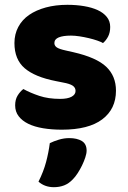

<svg xmlns="http://www.w3.org/2000/svg" viewBox="-20 -522 532 798"><path d="M462 -145Q462 -69 405 -26Q348 17 237 17Q195 17 159 11Q123 5 97.5 -7.5Q72 -20 57.5 -39Q43 -58 43 -84Q43 -108 53 -124.5Q63 -141 77 -152Q106 -136 143.5 -123.5Q181 -111 230 -111Q261 -111 277.5 -120Q294 -129 294 -144Q294 -158 282 -166Q270 -174 242 -179L212 -185Q125 -202 82.5 -238.5Q40 -275 40 -343Q40 -380 56 -410Q72 -440 101 -460Q130 -480 170.5 -491Q211 -502 260 -502Q297 -502 329.5 -496.5Q362 -491 386 -480Q410 -469 424 -451.5Q438 -434 438 -410Q438 -387 429.5 -370.5Q421 -354 408 -343Q400 -348 384 -353.5Q368 -359 349 -363.5Q330 -368 310.5 -371Q291 -374 275 -374Q242 -374 224 -366.5Q206 -359 206 -343Q206 -332 216 -325Q226 -318 254 -312L285 -305Q381 -283 421.5 -244.5Q462 -206 462 -145ZM283 223Q266 241 246.5 248.5Q227 256 204 256Q166 256 140 233Q161 191 171.5 151.5Q182 112 187 73Q203 65 224.5 58.5Q246 52 268 52Q300 52 320 64Q340 76 340 104Q340 116 334.5 132.5Q329 149 321 165.5Q313 182 303 197.5Q293 213 283 223Z"/></svg>

Font: Baloo Da 2 ExtraBold
Style: Regular
Weight: 800
Designer: Noopur Datye, Sulekha Rajkumar and Ek Type
Foundry: Ek Type
Version: Version 1.640;hotconv 1.0.111;makeotfexe 2.5.65597; ttfautoh